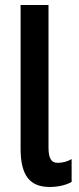

<svg xmlns="http://www.w3.org/2000/svg" viewBox="-20 -734 315 764"><path d="M178 10C210 10 242 3 265 -10V-101C250 -92 230 -86 210 -86C184 -86 173 -104 173 -147V-714H62V-142C62 -34 100 10 178 10Z"/></svg>

Font: Noto Sans Display Condensed Medium
Style: Regular
Weight: 500
Width: 3
Designer: Monotype Design Team
Foundry: Monotype Imaging Inc.
Version: Version 1.900